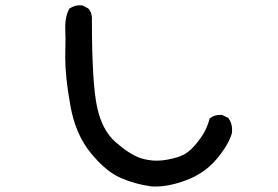

<svg xmlns="http://www.w3.org/2000/svg" viewBox="-20 -682 1040 717"><path d="M224.6 -535.2 223.6 -584Q223.6 -619.1 238.3 -649.4Q250 -657.2 259.8 -659.7Q269.5 -662.1 275.4 -662.1Q281.2 -662.1 287.1 -662.1L309.6 -650.4Q318.4 -640.6 320.8 -630.9Q323.2 -621.1 323.2 -615.2Q323.2 -609.4 323.2 -606.4Q323.2 -369.1 342.8 -281.2Q361.3 -195.3 412.1 -150.9Q462.9 -106.4 503.9 -91.8Q535.2 -82 565.4 -82Q585.9 -82 605.5 -85.9Q636.7 -91.8 658.2 -100.6Q682.6 -111.3 704.1 -135.3Q725.6 -159.2 740.2 -183.6Q754.9 -208 762.7 -239.3Q779.3 -252.9 800.8 -252.9Q803.7 -252.9 809.6 -252.9L833 -241.2Q846.7 -221.7 846.7 -198.2Q846.7 -188.5 845.7 -183.6Q833 -140.6 788.1 -86.9Q742.2 -33.2 671.9 -7.8Q611.3 14.6 559.6 14.6Q548.8 14.6 543 13.7Q484.4 5.9 430.7 -17.6Q376 -41 318.8 -110.8Q261.7 -180.7 242.7 -288.1Q223.6 -395.5 223.6 -465.8Z"/></svg>

Font: JasonHandwriting2
Style: SemiBold
Weight: 600
Version: Version 1.04.7